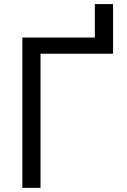

<svg xmlns="http://www.w3.org/2000/svg" viewBox="-20 -909 615 929"><path d="M88.1 0H176.1V-649.1H527V-889.2H438.9V-727.3H88.1Z"/></svg>

Font: Karasuma Gothic
Style: Regular
Weight: 400
Designer: Rasmus Andersson, Ryoko Nishizuka
Foundry: Genbu
Version: Version 1.00